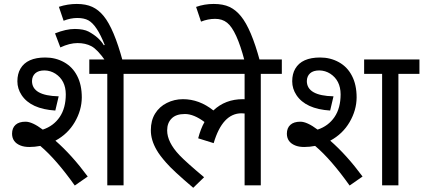

<svg xmlns="http://www.w3.org/2000/svg" viewBox="-20 -916 2093 949"><path d="M694.8 -550.8H590.8V0H510.3V-550.8H421.4V-622.1H694.8ZM191.4 -275.4Q244.6 -293 274.9 -337.4Q305.2 -381.8 305.2 -450.2Q304.7 -518.6 253.9 -551.8Q229.5 -567.4 200.2 -567.9Q169.9 -567.9 154.3 -553.7Q138.7 -539.6 138.2 -515.6Q138.2 -442.9 270 -439.9L253.4 -369.6Q132.3 -377.4 86.9 -445.8Q65.9 -477.5 65.9 -514.2Q65.9 -550.8 81.1 -576.7Q113.3 -631.8 204.1 -631.8Q254.9 -631.8 296.9 -608.4Q338.9 -585 361.3 -541Q384.3 -497.1 384.3 -434.1Q383.8 -371.1 349.6 -312.5Q315.4 -253.9 253.9 -220.7Q335 -149.9 413.6 -43.5L349.6 1Q257.3 -128.9 179.2 -194.8Q151.4 -189.5 125 -189.5Q98.6 -189.5 80.1 -197.3Q40 -213.9 39.6 -254.9Q39.6 -283.2 56.6 -298.8Q73.7 -314.5 106.4 -314.5Q139.2 -314.5 191.4 -275.4Z M492.7 -836.4Q543 -774.9 586.4 -614.7H501.5Q460.9 -672.4 431.6 -687.7Q402.3 -703.1 363.3 -703.1Q324.2 -703.1 278.3 -681.6L252 -751Q306.2 -772.9 350.1 -772.9Q394 -772.5 418 -759.8Q470.2 -731.4 493.2 -692.4L497.6 -693.8Q459 -792 417 -815.4Q395.5 -827.1 362.3 -827.1Q329.1 -827.1 294.4 -813.5L271 -882.3Q314.5 -896.5 359.4 -896.5Q404.3 -896.5 435.8 -882.1Q467.3 -867.7 492.7 -836.4Z M884.3 -425.8Q964.8 -425.8 1034.7 -370.1Q1093.3 -425.8 1180.2 -425.8H1184.6Q1187 -425.8 1189 -425.3V-550.8H680.2V-622.1H1373V-550.8H1269V0H1189V-355Q1184.6 -356 1173.8 -356Q1079.6 -356 1036.1 -208.5L959.5 -232.4Q971.7 -279.3 990.7 -313Q938 -352.5 894 -352.5Q850.1 -352.5 828.6 -330.6Q806.2 -308.6 806.2 -271.5Q806.2 -213.4 866.7 -149.4Q898.4 -115.7 988.8 -40L935.1 12.2Q833.5 -74.2 801.8 -111.3Q769 -148.4 754.4 -174.3Q725.1 -224.6 725.6 -272.9Q725.6 -320.3 746.6 -354.5Q767.6 -388.7 804.7 -407.2Q841.8 -425.8 884.3 -425.8Z M1043 -822.8Q1007.8 -822.8 973.6 -809.1L949.2 -881.8Q990.2 -896.5 1036.1 -896.5Q1083 -896.5 1114.3 -881.8Q1145.5 -867.2 1170.9 -835.9Q1221.7 -773.9 1264.6 -614.7H1189Q1149.4 -766.6 1102.5 -803.7Q1078.1 -823.2 1043 -822.8Z M2053.2 -550.8H1949.2V0H1868.7V-550.8H1779.8V-622.1H2053.2ZM1549.8 -275.4Q1603 -293 1633.3 -337.4Q1663.6 -381.8 1663.6 -450.2Q1663.1 -518.6 1612.3 -551.8Q1587.9 -567.4 1558.6 -567.9Q1528.3 -567.9 1512.7 -553.7Q1497.1 -539.6 1496.6 -515.6Q1496.6 -442.9 1628.4 -439.9L1611.8 -369.6Q1490.7 -377.4 1445.3 -445.8Q1424.3 -477.5 1424.3 -514.2Q1424.3 -550.8 1439.5 -576.7Q1471.7 -631.8 1562.5 -631.8Q1613.3 -631.8 1655.3 -608.4Q1697.3 -585 1719.7 -541Q1742.7 -497.1 1742.7 -434.1Q1742.2 -371.1 1708 -312.5Q1673.8 -253.9 1612.3 -220.7Q1693.4 -149.9 1772 -43.5L1708 1Q1615.7 -128.9 1537.6 -194.8Q1509.8 -189.5 1483.4 -189.5Q1457 -189.5 1438.5 -197.3Q1398.4 -213.9 1397.9 -254.9Q1397.9 -283.2 1415 -298.8Q1432.1 -314.5 1464.8 -314.5Q1497.6 -314.5 1549.8 -275.4Z"/></svg>

Font: NotoSans
Style: Regular
Weight: 400
Designer: Monotype Design team
Foundry: Monotype Imaging Inc.
Version: Version 1.04